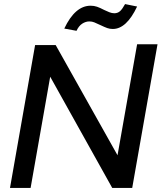

<svg xmlns="http://www.w3.org/2000/svg" viewBox="-20 -921 792 941"><path d="M253 -700H152L29 0H130L226 -545L530 0H628L752 -704H652L556 -160ZM418 -816Q431 -816 442 -811.5Q453 -807 472 -798Q493 -788 505.5 -783.5Q518 -779 533 -779Q600 -779 652 -889L593 -901Q580 -877 568.5 -866.5Q557 -856 540 -856Q529 -856 516 -861Q503 -866 491 -872Q470 -883 455.5 -888Q441 -893 424 -893Q348 -893 295 -781L355 -770Q366 -794 383 -805Q400 -816 418 -816Z"/></svg>

Font: Geom
Style: Italic
Weight: 400
Italic angle: -10°
Version: Version 1.102